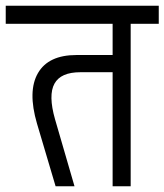

<svg xmlns="http://www.w3.org/2000/svg" viewBox="-45 -650 574 670"><path d="M84 -219Q51 -332 87.5 -395Q124 -458 222 -458H280L294 -398H236Q201 -398 178.5 -388Q156 -378 145 -358Q134 -338 134.5 -307Q135 -276 147 -234ZM149 0 84 -219 147 -234 215 0ZM279 -398V-458H364V-398ZM-25 -567V-630H415V-567ZM348 0V-620H411V0ZM250 -567V-630H509V-567Z"/></svg>

Font: Akshar Light
Style: Regular
Weight: 300
Designer: Tall Chai
Foundry: Tall Chai
Version: Version 1.100